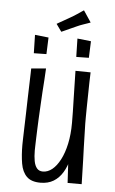

<svg xmlns="http://www.w3.org/2000/svg" viewBox="-57 -849 536 897"><g transform="rotate(5 211.5 -400.0)"><path d="M167 10Q124 10 102.5 -11.5Q81 -33 74.5 -71.5Q68 -110 68 -159Q68 -164 68.5 -184.5Q69 -205 70 -236Q71 -267 72 -302Q73 -342 74 -379Q75 -416 76 -445.5Q77 -475 77.5 -494.5Q78 -514 78 -518L147 -524Q146 -499 144 -471Q142 -443 140 -412.5Q138 -382 136.5 -350Q135 -318 133 -283Q132 -258 131 -235.5Q130 -213 129.5 -194Q129 -175 128.5 -160.5Q128 -146 128 -138Q128 -110 132 -88.5Q136 -67 146 -55Q156 -43 174 -43Q197 -43 217.5 -59.5Q238 -76 254.5 -107.5Q271 -139 280.5 -183Q290 -227 290 -281L314 -288Q314 -241 310 -196.5Q306 -152 297 -114.5Q288 -77 271 -49Q254 -21 228.5 -5.5Q203 10 167 10ZM294 0 288 -105Q290 -149 290 -193Q290 -237 290 -281Q290 -304 289.5 -332.5Q289 -361 288 -392.5Q287 -424 286.5 -457.5Q286 -491 285 -525L356 -524Q355 -504 354.5 -477Q354 -450 353.5 -420Q353 -390 352.5 -362.5Q352 -335 352 -314Q352 -293 352 -284Q353 -256 353.5 -227.5Q354 -199 355 -170.5Q356 -142 357 -113.5Q358 -85 358.5 -57Q359 -29 360 0ZM203 -701 178 -736Q178 -736 186.5 -741Q195 -746 209.5 -754Q224 -762 241 -772Q257 -781 270 -790Q283 -799 291.5 -804.5Q300 -810 300 -810L336 -756Q336 -756 326.5 -752.5Q317 -749 302 -744Q287 -739 272 -732Q258 -726 242 -718.5Q226 -711 214.5 -706Q203 -701 203 -701ZM143 -591 84 -590 82 -676 146 -669ZM342 -591 283 -590 281 -676 345 -669Z"/></g></svg>

Font: Truculenta
Style: Regular
Weight: 400
Designer: Ivan Castro, Eva Sanz & Omnibus-Type Team
Foundry: Omnibus-Type
Version: Version 1.002